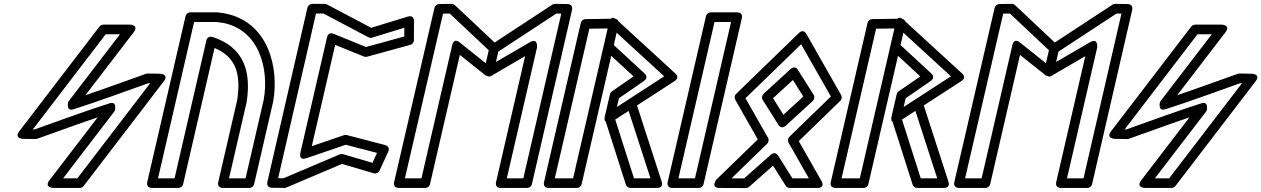

<svg xmlns="http://www.w3.org/2000/svg" viewBox="-20 -949 6536 995"><path d="M527.8 -771.4H601.8L333.8 -421.9C333.8 -421.9 319.5 -369.6 361.2 -382.8C491.7 -424.3 621.4 -472.7 749.1 -517.9L758.4 -517.8L381 -25H307.1L575 -374.5C575 -374.5 589.4 -426.8 547.6 -413.5C417.1 -372 287.4 -323.6 159.8 -278.4L150.4 -278.6ZM515.5 -821.4C509.1 -821.4 500.5 -817.9 495.6 -811.6L80.5 -269.6C50.6 -230.5 100 -229.4 100 -229.4L163.5 -228.4C166 -228.3 169.4 -228.8 172.2 -229.8C277.5 -267 379.8 -304.9 486.2 -340.8L236.5 -15.2C206.5 24 256.4 25 256.4 25H393.4C399.8 25 408.4 21.6 413.2 15.2L828.3 -526.8C858.2 -565.9 808.9 -567 808.9 -567L745.4 -568C742.9 -568 739.4 -567.5 736.7 -566.6C631.4 -529.3 529.1 -491.4 422.7 -455.6L672.3 -781.2C702.4 -820.3 652.5 -821.4 652.5 -821.4Z M798.9 -25 985.9 -835H1102C1114.5 -833.9 1122.6 -832.8 1132.7 -831C1321.9 -796.6 1376.1 -592.9 1346.4 -431.1L1252.6 -25H1166.9L1258.2 -420.4C1258.3 -421 1258.5 -421.8 1258.6 -422.3C1281.5 -575.4 1246.7 -703.7 1081.6 -757.5C1071.4 -760.8 1054.1 -759.2 1049.5 -739.3L884.6 -25ZM743.1 -5.6C736.5 23 761.4 25 767.5 25H904.5C915.3 25 926.2 17.2 928.9 5.6L1091.9 -700.4C1204.4 -653 1229.1 -564.2 1209.3 -430.7L1111.1 -5.6C1104.5 23 1129.4 25 1135.5 25H1272.5C1283.3 25 1294.2 17.2 1296.9 5.6L1395.3 -420.9C1427.7 -595.4 1371.9 -837.6 1142.7 -880C1130.5 -882.2 1118 -883.9 1105 -884.9C1104.6 -885 1103.7 -885 1103 -885H966C955.3 -885 944.3 -877.2 941.7 -865.6Z M2075.3 -805.2 2075.1 -759.8 1876.9 -705.5 1708.7 -773.9C1701.7 -776.7 1680.9 -782 1674.9 -756.3L1537 -158.9C1537 -158.9 1524.1 -114.1 1569.5 -129.6L1771.5 -198.8L1933.9 -156.6L1910.3 -105.1L1757.7 -150C1752.1 -151.7 1745.7 -151.1 1740.8 -149.1L1448.8 -25.1L1421.4 -25.5L1617.6 -879H1656.2L1889.4 -755.8C1895.4 -752.7 1903.2 -752.4 1908.4 -754ZM2125.4 -838.9C2125.6 -874.2 2095.1 -863.5 2093.1 -862.9L1903.7 -804.9L1674.1 -926.1C1670.7 -927.9 1666.5 -929 1662.4 -929H1597.7C1586.9 -929 1576 -921.1 1573.3 -909.6L1365.7 -6.6C1359.3 21.3 1383.2 23.9 1389.7 24L1453.3 25C1456.4 25 1460.3 24.4 1463.5 23L1752.1 -99.5L1917 -51C1928.5 -47.6 1941.6 -53.3 1946.8 -64.6L1991.8 -162.9C2003 -187.4 1982.4 -195.6 1975.3 -197.5L1776.8 -249.1C1773 -250.1 1767.1 -250.1 1762.4 -248.5L1595.8 -191.5L1717.1 -716.5L1866 -656C1870.5 -654.1 1876.7 -653.5 1882 -655L2106.6 -716.6C2117.3 -719.5 2125 -729.5 2125 -740.6Z M2497.1 -557.6 2514.2 -552.2C2518.1 -552.4 2522 -553.5 2525.4 -555.5L2701.3 -658L2550.7 -5.6C2544.1 23 2568.9 25 2575 25H2712C2722.8 25 2733.7 17.1 2736.4 5.6L2944.4 -897.4C2950.8 -925.3 2926.9 -927.9 2920.4 -928L2856.4 -929C2852.3 -929.1 2846.5 -927.7 2842.3 -924.9L2543.2 -728.7L2337.6 -922.2C2333.7 -925.8 2326.7 -929.1 2320 -929L2255.6 -928C2245.3 -927.8 2234.3 -920.2 2231.6 -908.6L2022.6 -5.6C2016 23 2040.9 25 2047 25H2184C2194.7 25 2205.7 17.2 2208.3 5.6L2363 -664.4ZM2512.8 -688.6 2497.3 -621.4 2363.2 -728.3C2363.2 -728.3 2333.1 -757.1 2323.2 -714.3L2164.1 -25H2078.4L2275.9 -878.3L2310.7 -878.8ZM2562.5 -681.6 2863.3 -878.9 2888.7 -878.5 2692.1 -25H2606.5L2763 -703.1C2763 -703.1 2768.8 -755.3 2726.1 -730.3L2550.1 -627.8Z M3350.9 -25H3265.5L3168.4 -329.4L3237.8 -374.3ZM3385.2 25C3421.1 25 3409.6 -6.1 3409 -7.7L3275.4 -420.7C3265.1 -452.5 3240.6 -435.7 3238 -434L3125.2 -361C3117.2 -355.8 3111.3 -343.7 3114.9 -332.4L3223.4 7.6C3226.4 17 3236.1 25 3247.3 25ZM3175.5 -779.5 3422 -553.4 3177 -394.6 3187.5 -439.9 3317.4 -529.4C3322.5 -533 3341.6 -548.6 3320.2 -568.4L3160.9 -715.5ZM3177.6 -845.4C3143.2 -876.9 3136.3 -832.6 3136.3 -832.6L3109 -712.6C3107.3 -705.2 3109.6 -694.9 3116.4 -688.6L3263.3 -552.9L3151.1 -475.6C3146.1 -472.1 3142.3 -466.7 3140.9 -460.6L3114.4 -345.6C3103.5 -298.3 3152.3 -319 3152.3 -319L3476.3 -529C3504.1 -547 3482.1 -566.2 3479.6 -568.4ZM3129.2 -801.6 2949.9 -25H2855.2L3034.2 -800.3ZM3185 -821.4C3192.3 -853 3164 -852 3160.3 -852L3013.9 -850C3003.6 -849.9 2992.5 -842.2 2989.9 -830.6L2799.4 -5.6C2792.8 23 2817.6 25 2823.8 25H2969.8C2980.5 25 2991.5 17.2 2994.1 5.6Z M3495.9 -25 3682.9 -835H3768.6L3581.6 -25ZM3440.1 -5.6C3433.5 23 3458.4 25 3464.5 25H3601.5C3612.3 25 3623.2 17.2 3625.9 5.6L3824.4 -854.4C3831 -883 3806.2 -885 3800 -885H3663C3652.3 -885 3641.3 -877.2 3638.7 -865.6Z M4089.1 -534.3 4143.1 -448.7 4040.1 -354.4 3986.1 -440ZM4115.4 -586.3C4100.9 -609.3 4082.7 -596.3 4077.4 -591.4L3937 -462.8C3929.1 -455.6 3926 -441.6 3932.7 -431L4013.7 -302.4C4028.3 -279.4 4046.5 -292.5 4051.8 -297.3L4192.2 -425.9C4200.1 -433.1 4203.2 -447.1 4196.5 -457.7ZM4120.1 -778 3794.6 -462.3C3786.1 -454.1 3785.4 -440.6 3790.3 -432L3907.1 -226.6L3692 -17.9C3692 -17.9 3660.7 24.8 3709.3 25L3845.2 25.6C3851.4 25.7 3857.5 23.3 3861.9 19.4L3986.2 -90.4L4051.6 13.3C4056.2 20.6 4064.5 25 4072.8 25H4214.6C4214.6 25 4259.4 28.1 4236.3 -12.4L4119.5 -217.7L4334.6 -426.4C4343.1 -434.7 4343.8 -448.1 4338.9 -456.7L4159.2 -772.5C4157.6 -775.4 4143.8 -801 4120.1 -778ZM4131.7 -719.7 4285.9 -448.8 4070.7 -240.1C4063.6 -233.2 4060.6 -220.1 4066.4 -209.8L4171.6 -25H4086.5L4012.8 -141.9C3998.8 -164.3 3980.8 -152.4 3975.1 -147.4L3835.9 -24.4L3770.8 -24.7L3955.9 -204.2C3963 -211.1 3966 -224.2 3960.2 -234.6L3843.3 -439.9Z M4836.9 -25H4751.5L4654.4 -329.4L4723.8 -374.3ZM4871.2 25C4907.1 25 4895.6 -6.1 4895 -7.7L4761.4 -420.7C4751.1 -452.5 4726.6 -435.7 4724 -434L4611.2 -361C4603.2 -355.8 4597.3 -343.7 4600.9 -332.4L4709.4 7.6C4712.4 17 4722.1 25 4733.3 25ZM4661.5 -779.5 4908 -553.4 4663 -394.6 4673.5 -439.9 4803.4 -529.4C4808.5 -533 4827.6 -548.6 4806.2 -568.4L4646.9 -715.5ZM4663.6 -845.4C4629.2 -876.9 4622.3 -832.6 4622.3 -832.6L4595 -712.6C4593.3 -705.2 4595.6 -694.9 4602.4 -688.6L4749.3 -552.9L4637.1 -475.6C4632.1 -472.1 4628.3 -466.7 4626.9 -460.6L4600.4 -345.6C4589.5 -298.3 4638.3 -319 4638.3 -319L4962.3 -529C4990.1 -547 4968.1 -566.2 4965.6 -568.4ZM4615.2 -801.6 4435.9 -25H4341.2L4520.2 -800.3ZM4671 -821.4C4678.3 -853 4650 -852 4646.3 -852L4499.9 -850C4489.6 -849.9 4478.5 -842.2 4475.9 -830.6L4285.4 -5.6C4278.8 23 4303.6 25 4309.8 25H4455.8C4466.5 25 4477.5 17.2 4480.1 5.6Z M5400.1 -557.6 5417.2 -552.2C5421.1 -552.4 5425 -553.5 5428.4 -555.5L5604.3 -658L5453.7 -5.6C5447.1 23 5471.9 25 5478 25H5615C5625.8 25 5636.7 17.1 5639.4 5.6L5847.4 -897.4C5853.8 -925.3 5829.9 -927.9 5823.4 -928L5759.4 -929C5755.3 -929.1 5749.5 -927.7 5745.3 -924.9L5446.2 -728.7L5240.6 -922.2C5236.7 -925.8 5229.7 -929.1 5223 -929L5158.6 -928C5148.3 -927.8 5137.3 -920.2 5134.6 -908.6L4925.6 -5.6C4919 23 4943.9 25 4950 25H5087C5097.7 25 5108.7 17.2 5111.3 5.6L5266 -664.4ZM5415.8 -688.6 5400.3 -621.4 5266.2 -728.3C5266.2 -728.3 5236.1 -757.1 5226.2 -714.3L5067.1 -25H4981.4L5178.9 -878.3L5213.7 -878.8ZM5465.5 -681.6 5766.3 -878.9 5791.7 -878.5 5595.1 -25H5509.5L5666 -703.1C5666 -703.1 5671.8 -755.3 5629.1 -730.3L5453.1 -627.8Z M6185.8 -771.4H6259.8L5991.8 -421.9C5991.8 -421.9 5977.5 -369.6 6019.2 -382.8C6149.7 -424.3 6279.4 -472.7 6407.1 -517.9L6416.4 -517.8L6039 -25H5965.1L6233 -374.5C6233 -374.5 6247.4 -426.8 6205.6 -413.5C6075.1 -372 5945.4 -323.6 5817.8 -278.4L5808.4 -278.6ZM6173.5 -821.4C6167.1 -821.4 6158.5 -817.9 6153.6 -811.6L5738.5 -269.6C5708.6 -230.5 5758 -229.4 5758 -229.4L5821.5 -228.4C5824 -228.3 5827.4 -228.8 5830.2 -229.8C5935.5 -267 6037.8 -304.9 6144.2 -340.8L5894.5 -15.2C5864.5 24 5914.4 25 5914.4 25H6051.4C6057.8 25 6066.4 21.6 6071.2 15.2L6486.3 -526.8C6516.2 -565.9 6466.9 -567 6466.9 -567L6403.4 -568C6400.9 -568 6397.4 -567.5 6394.7 -566.6C6289.4 -529.3 6187.1 -491.4 6080.7 -455.6L6330.3 -781.2C6360.4 -820.3 6310.5 -821.4 6310.5 -821.4Z"/></svg>

Font: Stormning Aesir
Style: Regular
Weight: 400
Designer: Robert Jablonski, Mew Too
Foundry: Cannot Into Space Fonts
Version: Version 0.90